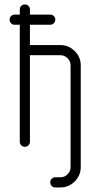

<svg xmlns="http://www.w3.org/2000/svg" viewBox="-20 -656 426 858"><path d="M45.4 -590.8H68.4V-613.8Q68.4 -623.5 75 -629.9Q81.5 -636.2 91.1 -636.2Q100.6 -636.2 107.2 -629.6Q113.8 -623 113.8 -613.8V-590.8H204.6Q214.4 -590.8 220.7 -584.2Q227.1 -577.6 227.1 -568.1Q227.1 -558.6 220.5 -552Q213.9 -545.4 204.6 -545.4H113.8V-454.6H250Q287.1 -454.6 314 -427.7Q340.8 -400.9 340.8 -363.8V90.8Q340.8 127.9 314 154.8Q287.1 181.6 250 181.6H227.1Q217.3 181.6 210.9 175Q204.6 168.5 204.6 158.9Q204.6 149.4 211.2 142.8Q217.8 136.2 227.1 136.2H250Q268.6 136.2 282 122.8Q295.4 109.4 295.4 90.8V-363.8Q295.4 -382.3 282 -395.8Q268.6 -409.2 250 -409.2H113.8V-22.9Q113.8 -13.2 107.2 -6.6Q100.6 0 91.1 0Q81.5 0 75 -6.6Q68.4 -13.2 68.4 -22.9V-545.4H45.4Q35.6 -545.4 29.3 -552Q22.9 -558.6 22.9 -568.1Q22.9 -577.6 29.5 -584.2Q36.1 -590.8 45.4 -590.8Z"/></svg>

Font: OpenGost Type A TT
Style: Regular
Weight: 400
Version: Version 0.3